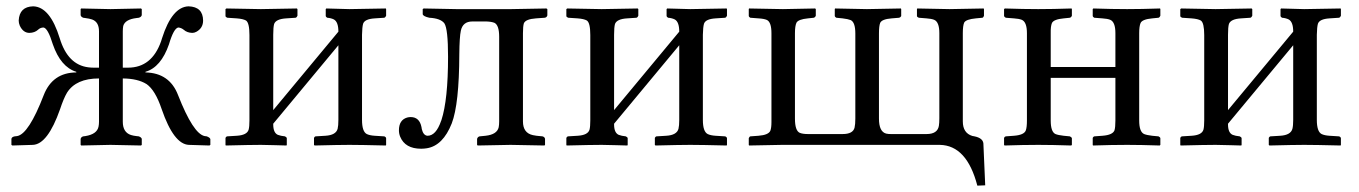

<svg xmlns="http://www.w3.org/2000/svg" viewBox="-20 -458 4296 607"><path d="M16.1 0V-18.1Q16.1 -24.9 26.4 -26.9L34.2 -27.8Q70.8 -34.2 118.2 -157.2Q146 -228.5 221.2 -229V-231Q171.9 -246.1 147 -317.9Q131.3 -369.6 117.2 -371.1Q106.9 -370.6 100.1 -363.8Q89.8 -354.5 73.2 -354Q53.2 -354 42.5 -377Q39.1 -385.3 39.1 -393.1Q41.5 -437 85 -438Q138.2 -436.5 168.9 -336.9Q194.3 -252.9 259.8 -245.1Q268.1 -244.1 275.9 -244.1H293V-358.9Q293 -388.7 271 -396.5Q262.2 -399.4 250 -400.9L243.2 -401.9Q235.8 -404.8 234.9 -410.2V-429.2L236.8 -431.2Q237.8 -431.2 329.1 -429.2L425.8 -431.2L428.2 -429.2V-410.2Q426.8 -404.3 418.9 -401.9L411.1 -400.9Q375.5 -396.5 369.6 -376Q368.2 -368.2 368.2 -358.9V-244.1H384.8Q460 -244.1 489.3 -327.6Q490.7 -332.5 492.2 -336.9Q523.9 -436.5 576.2 -438Q621.6 -436.5 622.1 -393.1Q622.1 -369.1 600.6 -357.4Q594.2 -354 587.9 -354Q571.3 -354.5 561 -363.8Q553.2 -370.1 543.9 -371.1Q529.3 -369.1 514.2 -317.9Q488.8 -245.1 439.9 -231V-229Q516.1 -227.5 543 -157.2Q590.8 -35.2 627 -27.8L633.8 -26.9Q644 -22.9 645 -18.1V0L642.1 2L577.1 0Q529.3 -2 491.2 -112.8Q470.7 -173.8 442.9 -192.4Q415.5 -209.5 368.2 -210V-73.2Q368.2 -39.6 394 -31.2Q401.9 -28.8 411.1 -27.8L418.9 -26.9Q426.8 -23.9 428.2 -19V0L425.8 2Q424.8 2 329.1 0L236.8 2L234.9 0V-19Q236.8 -25.4 243.2 -26.9L250 -27.8Q286.6 -33.7 291.5 -57.6Q293 -64.9 293 -73.2V-210Q220.2 -210 191.9 -165Q181.2 -147 169.9 -112.8Q130.9 -2 84 0L19 2Z M804.7 -429.2Q804.7 -429.2 918.5 -431.2L920.4 -429.2V-408.2Q918.5 -403.3 914.6 -401.9L884.8 -399.9Q852.5 -397.9 846.7 -382.3Q843.8 -372.1 843.8 -348.1V-109.9L1049.8 -357.9Q1049.8 -388.7 1035.6 -396.5Q1026.9 -400.9 1014.6 -401.9Q1010.3 -404.3 1009.8 -407.2V-429.2L1011.7 -431.2Q1012.7 -431.2 1084.5 -429.2L1199.7 -431.2L1200.7 -429.2V-408.2Q1198.7 -403.3 1194.8 -401.9L1164.6 -399.9Q1132.8 -397.9 1127.9 -382.8Q1125 -372.6 1124.5 -348.1V-79.1Q1124.5 -42 1139.6 -34.2Q1148.9 -29.8 1164.6 -28.8L1194.8 -26.9Q1200.2 -24.9 1200.7 -21V0L1199.7 2Q1119.1 0 1084.5 0Q1052.7 0 974.6 2L972.7 0V-22Q974.1 -25.9 977.5 -26.9L1008.8 -28.8Q1042 -30.8 1047.4 -50.8Q1049.8 -60.5 1049.8 -79.1V-314.9L843.8 -66.9V-64.9Q843.8 -38.1 858.4 -31.7Q867.2 -28.3 880.9 -26.9Q886.2 -24.4 886.7 -21V0L885.7 2Q870.6 1.5 850.6 1Q824.2 0 804.7 0Q772 0 693.8 2L692.9 0V-22Q694.3 -25.9 697.8 -26.9L728.5 -28.8Q761.2 -30.8 766.1 -48.3Q768.6 -57.6 768.6 -77.1V-347.2Q768.6 -385.7 757.8 -393.1Q748.5 -398.4 728.5 -399.9L698.7 -401.9Q693.4 -403.8 692.9 -407.2V-429.2L695.8 -431.2Q696.8 -431.2 804.7 -429.2Z M1241.2 -45.9Q1241.2 -78.6 1267.1 -86.4Q1272.9 -87.9 1278.3 -87.9Q1306.2 -87.9 1312.5 -56.2Q1313 -52.7 1313.5 -49.8Q1318.4 -29.8 1331.5 -28.8Q1358.4 -28.8 1374.5 -75.7Q1375 -77.1 1375.5 -78.1Q1396.5 -142.6 1396.5 -278.8Q1396.5 -366.7 1384.8 -384.3Q1373 -399.9 1337.4 -401.9Q1317.9 -406.2 1316.4 -413.1V-429.2L1319.3 -431.2Q1320.3 -431.2 1422.4 -429.2H1596.2L1707.5 -431.2L1710.4 -429.2V-409.2Q1708.5 -402.8 1702.1 -401.9L1674.3 -399.9Q1641.6 -397.5 1636.2 -384.3Q1633.3 -375 1633.3 -353V-74.2Q1633.3 -37.6 1664.6 -30.8Q1670.4 -29.8 1676.3 -28.8L1695.3 -26.9Q1702.1 -24.9 1703.1 -19V0L1701.2 2Q1700.2 2 1594.2 0L1490.2 2L1488.3 0V-19Q1490.2 -25.4 1496.1 -26.9L1515.1 -28.8Q1551.3 -32.7 1556.6 -55.7Q1558.1 -63.5 1558.1 -74.2V-341.8Q1558.1 -377.9 1543.5 -385.7Q1533.7 -389.6 1518.1 -390.1H1473.1Q1443.4 -390.1 1437 -361.3Q1432.6 -341.3 1432.1 -286.1Q1431.6 -128.9 1408.2 -67.9Q1380.4 2.4 1329.6 10.7Q1320.3 12.2 1311.5 12.2Q1260.7 12.2 1245.1 -25.9Q1241.2 -35.6 1241.2 -45.9Z M1882.3 -429.2Q1882.3 -429.2 1996.1 -431.2L1998 -429.2V-408.2Q1996.1 -403.3 1992.2 -401.9L1962.4 -399.9Q1930.2 -397.9 1924.3 -382.3Q1921.4 -372.1 1921.4 -348.1V-109.9L2127.4 -357.9Q2127.4 -388.7 2113.3 -396.5Q2104.5 -400.9 2092.3 -401.9Q2087.9 -404.3 2087.4 -407.2V-429.2L2089.4 -431.2Q2090.3 -431.2 2162.1 -429.2L2277.3 -431.2L2278.3 -429.2V-408.2Q2276.4 -403.3 2272.5 -401.9L2242.2 -399.9Q2210.4 -397.9 2205.6 -382.8Q2202.6 -372.6 2202.1 -348.1V-79.1Q2202.1 -42 2217.3 -34.2Q2226.6 -29.8 2242.2 -28.8L2272.5 -26.9Q2277.8 -24.9 2278.3 -21V0L2277.3 2Q2196.8 0 2162.1 0Q2130.4 0 2052.2 2L2050.3 0V-22Q2051.8 -25.9 2055.2 -26.9L2086.4 -28.8Q2119.6 -30.8 2125 -50.8Q2127.4 -60.5 2127.4 -79.1V-314.9L1921.4 -66.9V-64.9Q1921.4 -38.1 1936 -31.7Q1944.8 -28.3 1958.5 -26.9Q1963.9 -24.4 1964.4 -21V0L1963.4 2Q1948.2 1.5 1928.2 1Q1901.9 0 1882.3 0Q1849.6 0 1771.5 2L1770.5 0V-22Q1772 -25.9 1775.4 -26.9L1806.2 -28.8Q1838.9 -30.8 1843.8 -48.3Q1846.2 -57.6 1846.2 -77.1V-347.2Q1846.2 -385.7 1835.4 -393.1Q1826.2 -398.4 1806.2 -399.9L1776.4 -401.9Q1771 -403.8 1770.5 -407.2V-429.2L1773.4 -431.2Q1774.4 -431.2 1882.3 -429.2Z M3023.9 -353V-74.2Q3023.9 -37.6 3053.7 -28.3Q3057.6 -27.3 3061 -26.9Q3086.9 -21.5 3088.9 -4.9L3094.7 127.9L3069.8 128.9Q3036.6 1.5 2951.2 0H2452.1L2348.1 2L2347.2 0V-21Q2349.1 -25.9 2352.1 -26.9L2377.9 -28.8Q2409.7 -31.2 2415.5 -44.9Q2418.9 -54.2 2418.9 -71.8V-353Q2418.9 -388.2 2404.3 -395Q2395.5 -398.9 2377.9 -399.9L2352.1 -401.9Q2347.7 -404.3 2347.2 -407.2V-429.2L2348.1 -431.2L2455.1 -429.2L2557.1 -431.2L2559.1 -429.2V-408.2Q2557.1 -403.3 2552.7 -401.9L2534.2 -399.9Q2503.9 -397 2498 -386.2Q2493.2 -376 2493.2 -353V-83Q2493.2 -44.9 2508.3 -38.1Q2517.6 -34.2 2534.2 -34.2H2644Q2676.3 -34.2 2681.6 -54.2Q2684.1 -64.5 2684.1 -83V-352.1Q2684.1 -387.7 2669.4 -394.5Q2660.6 -397.9 2644 -399.9L2624 -401.9Q2619.6 -404.3 2619.1 -407.2V-429.2L2620.1 -431.2L2720.7 -429.2L2828.1 -431.2L2829.1 -429.2V-407.2Q2827.1 -403.3 2822.8 -401.9L2798.8 -399.9Q2768.1 -397.5 2762.7 -385.7Q2758.8 -376 2758.8 -352.1V-83Q2758.8 -41.5 2781.7 -35.6Q2789.6 -33.7 2799.8 -34.2H2909.2Q2943.8 -34.2 2948.2 -60.1Q2949.7 -69.3 2949.7 -84V-353Q2949.7 -388.7 2933.1 -395.5Q2924.3 -398.9 2909.2 -399.9L2884.8 -401.9Q2879.4 -403.8 2878.9 -407.2V-429.2L2879.9 -431.2L2981.9 -429.2L3089.8 -431.2L3090.8 -429.2V-408.2Q3089.4 -403.3 3085.9 -401.9L3064.9 -399.9Q3034.2 -397 3028.3 -386.7Q3023.9 -377 3023.9 -353Z M3506.3 -77.1V-211.9H3301.8V-77.1Q3301.8 -41 3316.9 -34.2Q3325.2 -30.8 3342.8 -28.8L3362.3 -26.9Q3367.7 -24.4 3368.7 -21V0L3366.7 2Q3306.2 0 3262.7 0Q3215.3 0 3155.8 2L3154.3 0V-22Q3155.8 -25.9 3159.7 -26.9L3185.5 -28.8Q3217.8 -31.2 3223.1 -45.9Q3226.6 -55.7 3226.6 -77.1V-353Q3226.6 -388.7 3210 -395.5Q3201.2 -398.9 3185.5 -399.9L3159.7 -401.9Q3155.3 -404.3 3154.3 -407.2V-429.2L3156.7 -431.2Q3216.8 -429.2 3262.5 -429.2Q3308.1 -429.2 3367.7 -431.2L3368.7 -429.2V-408.2Q3366.7 -403.3 3362.3 -401.9L3342.8 -399.9Q3311.5 -397 3305.7 -385.3Q3301.3 -375 3301.8 -353V-246.1H3506.3V-353Q3506.3 -388.7 3489.7 -395.5Q3481 -398.9 3465.3 -399.9L3439.5 -401.9Q3435.1 -404.3 3434.6 -407.2V-429.2L3436.5 -431.2Q3496.6 -429.2 3543.5 -429.2Q3587.9 -429.2 3647.5 -431.2L3648.4 -429.2V-408.2Q3646.5 -403.3 3642.6 -401.9L3622.6 -399.9Q3591.3 -397 3585.9 -385.3Q3581.5 -375 3581.5 -353V-77.1Q3581.5 -41 3597.2 -34.2Q3605.5 -30.8 3622.6 -28.8L3642.6 -26.9Q3647.9 -24.4 3648.4 -21V0L3646.5 2Q3585.9 0 3543.5 0Q3495.1 0 3435.5 2L3434.6 0V-22Q3436 -25.9 3439.5 -26.9L3465.3 -28.8Q3497.6 -31.2 3503.4 -45.9Q3506.3 -55.7 3506.3 -77.1Z M3823.2 -429.2Q3823.2 -429.2 3937 -431.2L3939 -429.2V-408.2Q3937 -403.3 3933.1 -401.9L3903.3 -399.9Q3871.1 -397.9 3865.2 -382.3Q3862.3 -372.1 3862.3 -348.1V-109.9L4068.4 -357.9Q4068.4 -388.7 4054.2 -396.5Q4045.4 -400.9 4033.2 -401.9Q4028.8 -404.3 4028.3 -407.2V-429.2L4030.3 -431.2Q4031.2 -431.2 4103 -429.2L4218.3 -431.2L4219.2 -429.2V-408.2Q4217.3 -403.3 4213.4 -401.9L4183.1 -399.9Q4151.4 -397.9 4146.5 -382.8Q4143.6 -372.6 4143.1 -348.1V-79.1Q4143.1 -42 4158.2 -34.2Q4167.5 -29.8 4183.1 -28.8L4213.4 -26.9Q4218.8 -24.9 4219.2 -21V0L4218.3 2Q4137.7 0 4103 0Q4071.3 0 3993.2 2L3991.2 0V-22Q3992.7 -25.9 3996.1 -26.9L4027.3 -28.8Q4060.5 -30.8 4065.9 -50.8Q4068.4 -60.5 4068.4 -79.1V-314.9L3862.3 -66.9V-64.9Q3862.3 -38.1 3877 -31.7Q3885.7 -28.3 3899.4 -26.9Q3904.8 -24.4 3905.3 -21V0L3904.3 2Q3889.2 1.5 3869.1 1Q3842.8 0 3823.2 0Q3790.5 0 3712.4 2L3711.4 0V-22Q3712.9 -25.9 3716.3 -26.9L3747.1 -28.8Q3779.8 -30.8 3784.7 -48.3Q3787.1 -57.6 3787.1 -77.1V-347.2Q3787.1 -385.7 3776.4 -393.1Q3767.1 -398.4 3747.1 -399.9L3717.3 -401.9Q3711.9 -403.8 3711.4 -407.2V-429.2L3714.4 -431.2Q3715.3 -431.2 3823.2 -429.2Z"/></svg>

Font: Linux Libertine Display O
Style: Regular
Weight: 400
Designer: Philipp H. Poll
Foundry: Philipp H. Poll
Version: Version 5.0.9